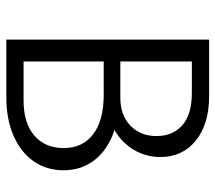

<svg xmlns="http://www.w3.org/2000/svg" viewBox="-58 -640 698 623"><g transform="rotate(90 291.5 -329.0)"><path d="M533 -186Q533 -131 504 -89Q475 -47 421 -23.5Q367 0 296 0H109V-658H293Q383 -658 436.5 -615Q490 -572 490 -500Q490 -453 466.5 -413.5Q443 -374 402 -351Q464 -331 498.5 -288Q533 -245 533 -186ZM180 -602V-370H299Q354 -370 388 -402.5Q422 -435 422 -487Q422 -540 387 -571Q352 -602 282 -602ZM461 -186Q461 -247 416.5 -281.5Q372 -316 288 -316H180V-56H307Q380 -56 420.5 -91Q461 -126 461 -186Z"/></g></svg>

Font: Ysabeau Infant
Style: Regular
Weight: 400
Designer: Christian Thalmann (Catharsis Fonts)
Version: Version 0.003